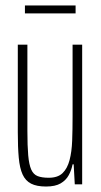

<svg xmlns="http://www.w3.org/2000/svg" viewBox="-20 -673 368 701"><path d="M148 8Q114 8 93.5 -2.5Q73 -13 62.5 -36Q52 -59 48.5 -97Q45 -135 45 -190V-510H80V-195Q80 -140 83 -106Q86 -72 94 -54Q102 -36 117.5 -30Q133 -24 158 -24Q191 -24 208.5 -41Q226 -58 234 -88.5Q242 -119 243.5 -159.5Q245 -200 245 -246V-510H280V0H253L249 -73H245Q241 -52 231 -33.5Q221 -15 201.5 -3.5Q182 8 148 8ZM71 -624V-653H256V-624Z"/></svg>

Font: Saira UltraCondensed Thin
Style: Regular
Weight: 250
Width: 1
Designer: Hector Gatti with collaboration of the Omnibus-Type team
Foundry: Omnibus-Type
Version: Version 1.101